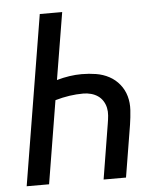

<svg xmlns="http://www.w3.org/2000/svg" viewBox="-53 -781 705 828"><g transform="rotate(-5 300.0 -367.5)"><path d="M29 0 150 -735H247L199 -445Q227 -453 254 -457Q281 -461 307 -461Q339 -461 369.5 -456Q400 -451 426 -437Q452 -423 470.5 -400Q489 -377 497 -348.5Q505 -320 503 -288.5Q501 -257 496 -225L459 0H362L401 -239Q404 -256 405.5 -273.5Q407 -291 403.5 -307Q400 -323 391.5 -336.5Q383 -350 370 -359Q357 -368 340.5 -372.5Q324 -377 307 -377Q277 -377 246.5 -372.5Q216 -368 185 -359L126 0Z"/></g></svg>

Font: Iosevka Aile Medium
Style: Italic
Weight: 500
Italic angle: -9°
Designer: Belleve Invis
Foundry: Belleve Invis
Version: Version 31.1.0; ttfautohint (v1.8.4)